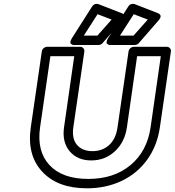

<svg xmlns="http://www.w3.org/2000/svg" viewBox="-20 -976 936 1029"><path d="M145 -293.9 204.1 -700.2Q205.6 -710.9 214.1 -718Q222.7 -725.1 231.9 -725.1H410.2Q420.9 -725.1 427.2 -717Q433.6 -709 432.1 -700.2L373 -293.9Q364.3 -232.9 392.6 -199.5Q420.9 -166 476.1 -166Q529.3 -166 565.2 -199Q601.1 -231.9 609.9 -293.9L668.9 -700.2Q670.4 -710.9 679 -718Q687.5 -725.1 696.8 -725.1H874Q884.8 -725.1 891.1 -717Q897.5 -709 896 -700.2L836.9 -293.9Q822.8 -195.3 769.5 -121.1Q716.3 -46.9 632.6 -6.8Q548.8 33.2 445.8 33.2Q289.1 33.2 206.3 -55.9Q123.5 -145 145 -293.9ZM194.8 -293.9Q176.3 -165.5 245.1 -91.3Q314 -17.1 453.1 -17.1Q590.8 -17.1 679.7 -91.3Q768.6 -165.5 787.1 -293.9L841.8 -674.8H714.8L660.2 -293.9Q648.9 -214.4 595.9 -165.3Q543 -116.2 469.2 -116.2Q394.5 -116.2 353.3 -165.5Q312 -214.8 323.2 -293.9L377.9 -674.8H250ZM365.2 -771 474.1 -941.9Q480 -950.7 489.5 -953.9Q499 -957 506.8 -954.1L630.9 -905.8L631.8 -905.3Q633.3 -904.8 634.5 -904.3Q635.7 -903.8 637.5 -902.6Q639.2 -901.4 640.6 -900.1Q642.1 -898.9 643.6 -897Q645 -895 645.8 -893.1Q646.5 -891.1 646.7 -888.4Q647 -885.7 646 -882.8Q645 -879.9 642.8 -876Q640.6 -872.1 637.2 -868.2L529.8 -745.1Q521 -734.9 507.8 -734.9H381.8Q381.8 -735.4 377.7 -734.6Q373.5 -733.9 368.9 -735.8Q364.3 -737.8 360.4 -741Q356.4 -744.1 357.4 -752Q358.4 -759.8 365.2 -771ZM429.2 -785.2H502L578.1 -871.1L502.9 -899.9ZM559.1 -771 668 -941.9Q673.3 -950.7 683.3 -953.9Q693.4 -957 701.2 -954.1L825.2 -905.8L826.2 -905.3Q827.6 -904.8 828.9 -904.3Q830.1 -903.8 831.8 -902.6Q833.5 -901.4 835 -900.1Q836.4 -898.9 837.9 -897Q839.4 -895 840.1 -893.1Q840.8 -891.1 840.8 -888.4Q840.8 -885.7 839.8 -882.8Q838.9 -879.9 836.7 -876Q834.5 -872.1 831.1 -868.2L724.1 -745.1Q715.3 -734.9 702.1 -734.9H576.2Q576.2 -735.4 572 -734.6Q567.9 -733.9 563 -735.8Q558.1 -737.8 554.2 -741Q550.3 -744.1 551.3 -752Q552.2 -759.8 559.1 -771ZM623 -785.2H695.8L772 -871.1L696.8 -899.9Z"/></svg>

Font: Trueno Bold Outline
Style: Italic
Weight: 700
Width: 6
Designer: Julieta Ulanovsky
Foundry: Julieta Ulanovsky
Version: Version 3.001b | FøM Fix